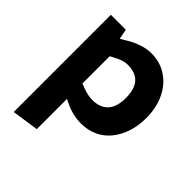

<svg xmlns="http://www.w3.org/2000/svg" viewBox="-198 -662 1020 1020"><g transform="rotate(45 312.0 -152.0)"><path d="M63 217V-513H175L186 -456L225 -479Q258 -499 293.5 -510Q329 -521 359 -521Q426 -521 477 -487Q528 -453 556 -393.5Q584 -334 584 -256Q584 -201 568.5 -153Q553 -105 524 -68.5Q495 -32 453 -12Q411 8 357 8Q329 8 298.5 1Q268 -6 241 -19L214 -32V195ZM314 -123Q352 -123 378.5 -138Q405 -153 418.5 -182.5Q432 -212 432 -256Q432 -301 419 -330.5Q406 -360 379.5 -374.5Q353 -389 315 -389Q298 -389 279.5 -383.5Q261 -378 241 -367L214 -353V-148L243 -137Q262 -130 280 -126.5Q298 -123 314 -123Z"/></g></svg>

Font: REM Medium SemiBold
Style: Regular
Weight: 600
Version: Version 1.005;gftools[0.9.28]